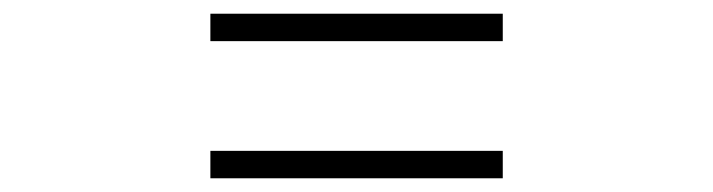

<svg xmlns="http://www.w3.org/2000/svg" viewBox="-20 -520 1040 280"><path d="M713.2 -460H286.8V-500H713.2ZM713.2 -260H286.8V-300H713.2Z"/></svg>

Font: Noto Serif SC ExtraLight
Style: Regular
Weight: 200
Designer: Ryoko NISHIZUKA 西塚涼子 (kana & ideographs); Frank Grießhammer (Latin, Greek & Cyrillic); Wenlong ZHANG 张文龙 (bopomofo); San
Foundry: Adobe
Version: Version 2.002-H1;hotconv 1.1.0;makeotfexe 2.6.0